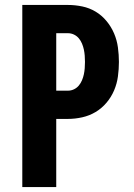

<svg xmlns="http://www.w3.org/2000/svg" viewBox="-20 -755 540 775"><path d="M70 0V-735H254Q283 -735 312 -729Q341 -723 366 -708Q391 -693 410 -670Q429 -647 440.5 -620Q452 -593 456 -563.5Q460 -534 460 -505Q460 -476 456 -446.5Q452 -417 440.5 -390Q429 -363 410 -340.5Q391 -318 366 -303Q341 -288 312 -281.5Q283 -275 254 -275H207V0ZM254 -389Q267 -389 278.5 -394.5Q290 -400 298 -409.5Q306 -419 311 -431Q316 -443 318.5 -455Q321 -467 322 -479.5Q323 -492 323 -505Q323 -518 322 -530.5Q321 -543 318.5 -555Q316 -567 311 -579Q306 -591 298 -600.5Q290 -610 278.5 -615.5Q267 -621 254 -621H207V-389Z"/></svg>

Font: iosevka_custom_sans_ss08 Heavy
Style: Regular
Weight: 900
Designer: Belleve Invis
Foundry: Belleve Invis
Version: Version 10.3.0; ttfautohint (v1.8.3)